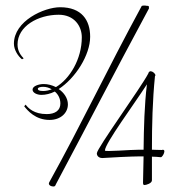

<svg xmlns="http://www.w3.org/2000/svg" viewBox="-20 -643 631 690"><path d="M558 -78C565 -78 581 -110 561 -104C544 -104 535 -105 526 -105C526 -193 528 -282 537 -370C545 -373 522 -397 514 -382C514 -381 513 -380 513 -379C486 -327 328 -110 328 -92C328 -80 339 -75 347 -75C373 -77 455 -81 482 -81H496C495 -50 495 -19 494 12C494 17 494 22 499 22C505 22 526 16 526 5V-80C538 -80 546 -79 558 -78ZM67 -261C79 -246 107 -212 158 -212C198 -212 224 -237 224 -268C224 -290 210 -310 191 -323C251 -362 304 -445 304 -511C304 -570 274 -617 196 -617C139 -617 30 -568 30 -486C30 -463 46 -440 59 -430L65 -433C56 -443 43 -458 43 -483C43 -549 117 -590 191 -590C247 -590 274 -549 274 -509C274 -430 230 -359 181 -330C167 -337 152 -341 137 -341C120 -341 97 -334 97 -321C97 -309 114 -302 129 -302C144 -302 161 -306 177 -314C189 -304 197 -289 197 -271C197 -246 178 -233 148 -233C102 -233 82 -254 72 -267ZM489 -621C362 -387 274 -199 157 12C152 21 162 27 171 27C175 28 179 26 181 19C293 -191 383 -367 515 -612C515 -612 516 -614 515 -615C517 -620 513 -623 508 -622C502 -624 489 -623 489 -621ZM496 -105H481C448 -105 357 -97 357 -102C357 -127 461 -267 508 -340C499 -265 497 -187 496 -105ZM135 -316C121 -316 116 -319 116 -324C116 -329 126 -331 135 -331C146 -331 156 -328 166 -322C155 -318 145 -316 135 -316Z"/></svg>

Font: Stalemate
Style: Regular
Weight: 400
Designer: Astigmatic (AOETI)
Foundry: Astigmatic (AOETI)
Version: Version 001.000